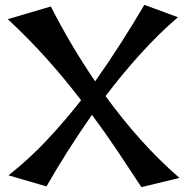

<svg xmlns="http://www.w3.org/2000/svg" viewBox="-20 -748 769 793"><path d="M714.8 -676.8Q635.7 -608.9 560.8 -526.1Q485.8 -443.4 416 -351.1Q484.4 -256.8 560.3 -171.9Q636.2 -86.9 721.2 -13.2L564 24.9Q515.6 -49.3 465.8 -123.5Q416 -197.8 359.9 -273.9Q307.1 -198.2 260 -124Q212.9 -49.8 171.9 22L15.1 -23.9Q100.1 -90.8 174.3 -169.9Q248.5 -249 314.9 -334Q248.5 -420.9 174.1 -504.2Q99.6 -587.4 12.2 -668.9L189.9 -721.2Q230 -642.6 275.6 -565.2Q321.3 -487.8 373 -412.1Q429.7 -492.2 480.2 -571.5Q530.8 -650.9 576.2 -728Z"/></svg>

Font: Original Surfer
Style: Regular
Weight: 400
Designer: Astigmatic (AOETI)
Foundry: Astigmatic (AOETI)
Version: Version 1.001